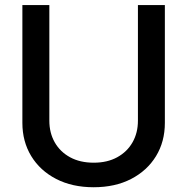

<svg xmlns="http://www.w3.org/2000/svg" viewBox="-20 -748 760 779"><path d="M359.9 11.7Q272.9 11.7 207.8 -22Q142.6 -55.7 106.7 -114.7Q70.8 -173.8 70.8 -249.5V-727.5H180.2V-258.3Q180.2 -209 202.1 -170.4Q224.1 -131.8 264.4 -109.9Q304.7 -87.9 360.4 -87.9Q415.5 -87.9 455.8 -110.1Q496.1 -132.3 517.8 -170.7Q539.6 -209 539.6 -258.3V-727.5H648.9V-249.5Q648.9 -173.3 613 -114.5Q577.1 -55.7 512.2 -22Q447.3 11.7 359.9 11.7Z"/></svg>

Font: Inter 24pt Medium
Style: Regular
Weight: 500
Designer: Rasmus Andersson
Foundry: rsms
Version: Version 4.001;git-66647c0bb